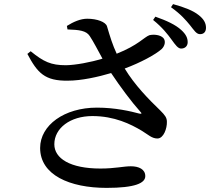

<svg xmlns="http://www.w3.org/2000/svg" viewBox="-20 -859 1040 933"><path d="M308 -716C366 -714 399 -710 416 -684C434 -657 456 -614 478 -574C419 -556 348 -543 301 -542C227 -542 192 -559 129 -610L113 -597C162 -505 197 -465 311 -467C374 -467 457 -485 520 -504C566 -435 619 -364 662 -316C671 -307 668 -305 657 -307C616 -318 541 -336 451 -336C293 -336 175 -251 175 -140C175 -9 318 54 498 54C636 54 686 31 686 -3C686 -37 654 -51 616 -51C579 -51 540 -40 468 -40C321 -40 244 -89 244 -158C244 -236 321 -295 429 -295C536 -295 615 -256 670 -223C701 -204 718 -186 745 -186C775 -186 792 -235 791 -267C791 -287 782 -299 759 -322C702 -377 635 -445 586 -526C664 -555 736 -594 766 -621C782 -637 786 -660 774 -674C759 -690 728 -693 706 -688C681 -679 651 -639 547 -598C527 -641 515 -680 500 -731C494 -752 452 -768 404 -768C371 -768 337 -753 305 -733ZM724 -762C769 -726 795 -692 814 -666C832 -641 845 -623 860 -623C879 -623 892 -635 892 -654C892 -674 884 -692 861 -713C833 -739 789 -759 735 -778ZM811 -824C861 -788 883 -761 903 -737C923 -712 934 -693 952 -693C971 -693 981 -705 981 -724C981 -746 971 -766 945 -786C919 -807 876 -824 821 -839Z"/></svg>

Font: Source Han Serif CN SemiBold
Style: Regular
Weight: 600
Designer: Ryoko NISHIZUKA 西塚涼子 (kana & ideographs); Frank Grießhammer (Latin, Greek & Cyrillic); Wenlong ZHANG 张文龙 (bopomofo); San
Foundry: Adobe Systems Incorporated
Version: Version 1.000;PS 1;hotconv 16.6.53;makeotf.lib2.5.65590